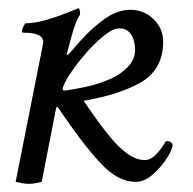

<svg xmlns="http://www.w3.org/2000/svg" viewBox="-20 -449 477 474"><path d="M146.5 -313.5Q148.4 -313.5 154.8 -320.8Q161.1 -328.1 169.4 -337.9Q177.7 -347.7 182.6 -352.5Q209 -381.8 239.7 -403.3Q270.5 -424.8 301.8 -424.8Q335 -424.8 358.9 -401.9Q382.8 -378.9 382.8 -345.7Q382.8 -276.4 325.2 -244.1Q295.9 -228.5 263.7 -218.3Q231.4 -208 186.5 -200.2Q250 -106.4 280.3 -81.1Q310.5 -53.7 337.9 -53.7Q350.6 -53.7 362.3 -64.9Q374 -76.2 381.3 -87.4Q388.7 -98.6 388.7 -99.6Q389.6 -100.6 392.6 -100.6Q405.3 -100.6 406.2 -88.9Q402.3 -73.2 387.7 -52.2Q373 -31.2 354 -15.6Q335 0 314.5 0Q293 0 271 -11.7Q249 -23.4 226.6 -47.9Q199.2 -78.1 177.7 -106.9Q156.2 -135.7 142.1 -156.2Q127.9 -176.8 124 -182.6Q120.1 -188.5 118.2 -180.7L83 0Q63.5 4.9 50.8 4.9Q43.9 4.9 36.1 3.4Q28.3 2 18.6 0L78.1 -299.8Q82 -319.3 84.5 -331.5Q86.9 -343.8 86.9 -344.7Q86.9 -368.2 40 -368.2Q34.2 -368.2 34.2 -371.1Q34.2 -377 38.1 -384.3Q42 -391.6 43.9 -391.6Q63.5 -391.6 87.4 -397.9Q111.3 -404.3 132.8 -412.6Q154.3 -420.9 164.1 -424.8L172.9 -428.7Q177.7 -428.7 177.7 -413.1Q168 -397.5 161.6 -376.5Q155.3 -355.5 148.4 -329.1Q145.5 -319.3 145 -316.4Q144.5 -313.5 146.5 -313.5ZM143.6 -225.6Q173.8 -230.5 199.2 -236.3Q224.6 -242.2 252 -253.9Q275.4 -263.7 294.4 -282.7Q313.5 -301.8 313.5 -325.2Q313.5 -348.6 303.7 -363.8Q293.9 -378.9 274.4 -378.9Q258.8 -378.9 235.4 -359.9Q211.9 -340.8 189 -314Q166 -287.1 150.4 -262.7Q134.8 -238.3 134.8 -228.5Q134.8 -224.6 143.6 -225.6Z"/></svg>

Font: Crimson Text
Style: Italic
Weight: 400
Italic angle: -11°
Designer: Sebastian Kosch
Foundry: Sebastian Kosch
Version: Version 1.100; ttfautohint (v1.8.4)